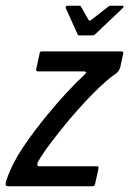

<svg xmlns="http://www.w3.org/2000/svg" viewBox="-43 -652 453 672"><path d="M-20 -23Q0 -81 39 -138.5Q78 -196 126 -254Q159 -294 191.5 -329Q224 -364 253 -391Q257 -395 258.5 -397.5Q260 -400 253 -402H92Q87 -402 85 -403.5Q83 -405 84 -411L95 -462Q96 -470 98.5 -471Q101 -472 107 -472H379Q388 -472 388.5 -469.5Q389 -467 387 -459L378 -417Q377 -412 372 -404Q367 -396 356 -390Q333 -373 305.5 -347Q278 -321 251 -291.5Q224 -262 200 -234Q165 -192 135.5 -153Q106 -114 89 -84Q88 -80 87.5 -75Q87 -70 96 -70H295Q301 -70 301.5 -68Q302 -66 301 -59L290 -9Q289 -3 286 -1.5Q283 0 276 0H-13Q-20 0 -22.5 -3.5Q-25 -7 -20 -23ZM235 -528Q230 -528 229 -531L187 -624Q186 -627 188 -629.5Q190 -632 193 -632H235Q240 -632 241 -628L267 -582Q270 -577 276 -582L335 -628Q340 -632 344 -632H386Q390 -632 389.5 -629.5Q389 -627 387 -624L289 -531Q285 -528 280 -528Z"/></svg>

Font: Glory Medium
Style: Italic
Weight: 500
Italic angle: -12°
Version: Version 1.011